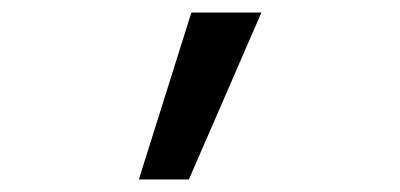

<svg xmlns="http://www.w3.org/2000/svg" viewBox="-20 -710 640 307"><path d="M286 -690H398L282 -423H202Z"/></svg>

Font: Fira Mono Medium
Style: Regular
Weight: 500
Designer: Carrois Corporate & Edenspiekermann AG
Foundry: Carrois Corporate GbR & Edenspiekermann AG
Version: Version 3.206